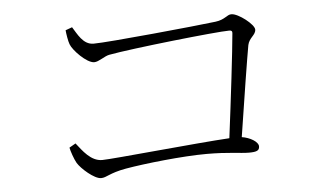

<svg xmlns="http://www.w3.org/2000/svg" viewBox="-42 -666 1083 632"><g transform="rotate(-5 500.0 -350.5)"><path d="M173 -208C175 -197 184 -170 192 -156C204 -136 246 -99 268 -99C287 -99 296 -113 352 -123C415 -134 541 -148 621 -148C693 -148 732 -140 760 -140C786 -140 795 -144 795 -158C795 -173 768 -189 741 -193C760 -317 782 -455 789 -493C794 -517 816 -524 816 -542C816 -559 765 -599 742 -599C727 -599 720 -583 688 -579C624 -571 331 -542 282 -542C247 -542 231 -579 216 -602L194 -594C195 -582 199 -557 203 -547C210 -527 254 -481 279 -481C294 -481 314 -498 330 -501C404 -515 688 -546 731 -546C738 -546 741 -543 740 -536C735 -478 716 -318 700 -193C595 -187 311 -158 277 -158C239 -158 214 -195 194 -220Z"/></g></svg>

Font: Noto Serif CJK SC ExtraLight
Style: Regular
Weight: 200
Designer: Ryoko NISHIZUKA 西塚涼子 (kana & ideographs); Frank Grießhammer (Latin, Greek & Cyrillic); Wenlong ZHANG 张文龙 (bopomofo); San
Foundry: Adobe
Version: Version 2.001;hotconv 1.1.0;makeotfexe 2.6.0